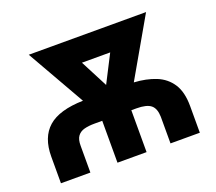

<svg xmlns="http://www.w3.org/2000/svg" viewBox="-122 -894 1191 1060"><g transform="rotate(-20 474.0 -364.0)"><path d="M238.3 0H65.4V-156.2Q65.4 -269.5 130.1 -326.4Q194.8 -383.3 335.4 -386.7L141.1 -727.5H830.1L633.8 -385.7Q705.6 -381.8 761.5 -359.4Q817.4 -336.9 849.4 -288.1Q881.3 -239.3 881.3 -156.2V0H709V-156.2Q708 -205.1 683.1 -225.6Q658.2 -246.1 598.1 -246.1H568.4V0H397.5V-246.1H351.1Q317.9 -246.1 292.2 -239.5Q266.6 -232.9 252.2 -213.6Q237.8 -194.3 238.3 -156.2ZM401.9 -585.9 485.4 -424.8 567.9 -585.9Z"/></g></svg>

Font: Inter Tight ExtraBold
Style: Regular
Weight: 800
Designer: Rasmus Andersson
Foundry: rsms
Version: Version 3.004; ttfautohint (v1.8.4.7-5d5b)